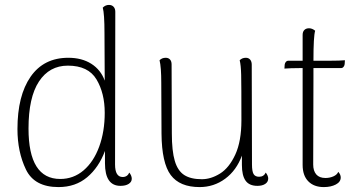

<svg xmlns="http://www.w3.org/2000/svg" viewBox="-20 -749 1473 781"><path d="M516 -22Q516 -9 503.5 -1Q491 7 470 7Q407 7 407 -85V-135Q382 -68 334.5 -28Q287 12 218 12Q120 12 85.5 -59.5Q51 -131 51 -224Q51 -360 104.5 -437Q158 -514 258 -514Q313 -514 351.5 -489.5Q390 -465 406 -421L405 -615Q405 -693 398 -718Q409 -729 423 -729Q435 -729 442 -721.5Q449 -714 449 -701L448 -80Q448 -29 479 -29Q498 -29 506 -47Q516 -34 516 -22ZM406 -290Q406 -370 372.5 -426Q339 -482 256 -482Q181 -482 138.5 -417.5Q96 -353 96 -226Q96 -21 225 -21Q279 -21 320 -56Q361 -91 383.5 -152.5Q406 -214 406 -290Z M1071 -23Q1071 -9 1059 -1Q1047 7 1027 7Q994 7 979 -14Q964 -35 964 -78V-116Q942 -56 896 -22Q850 12 792 12Q711 12 674.5 -37Q638 -86 637 -205L636 -412Q636 -476 629 -504Q639 -514 654 -514Q665 -514 671.5 -507Q678 -500 678 -487L679 -206Q679 -135 691 -94.5Q703 -54 729.5 -37Q756 -20 801 -20Q838 -20 875 -43Q912 -66 937 -120Q962 -174 962 -260Q962 -405 961 -444.5Q960 -484 955 -504Q965 -514 980 -514Q991 -514 997.5 -506.5Q1004 -499 1004 -486L1005 -80Q1005 -52 1011.5 -41Q1018 -30 1034 -30Q1053 -30 1061 -47Q1071 -34 1071 -23Z M1383 -504 1382 -488Q1381 -481 1377 -476.5Q1373 -472 1368 -472H1255V-428L1254 -80Q1254 -54 1266.5 -39.5Q1279 -25 1304 -25Q1321 -25 1336 -31.5Q1351 -38 1356 -50Q1366 -39 1366 -27Q1366 -9 1346 1.5Q1326 12 1297 12Q1257 12 1234 -11.5Q1211 -35 1211 -78V-472H1197Q1163 -472 1137 -470L1138 -486Q1139 -493 1143 -497.5Q1147 -502 1152 -502H1211V-607Q1211 -620 1218 -627Q1225 -634 1237 -634Q1250 -634 1262 -624Q1255 -602 1255 -502H1323Q1363 -502 1383 -504Z"/></svg>

Font: Arima Madurai ExtraLight
Style: Regular
Weight: 275
Designer: Joana Correia and Natanael Gama
Foundry: NDISCOVER
Version: Version 1.019